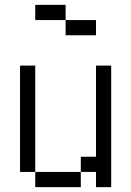

<svg xmlns="http://www.w3.org/2000/svg" viewBox="-20 -770 540 790"><path d="M375 -625V-687.5H250V-625ZM125 -62.5V0H312.5V-62.5ZM125 -62.5V-500H62.5V-62.5ZM375 -62.5V0H437.5Q437.5 0 437.5 -500H375Q375 -500 375 -125H312.5V-62.5ZM250 -687.5V-750H125V-687.5Z"/></svg>

Font: BFUnifontExMono
Style: Regular
Weight: 500
Version: Version 15.0.06